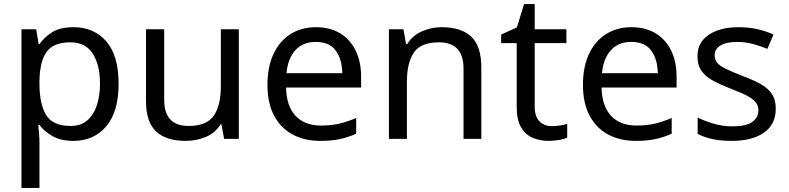

<svg xmlns="http://www.w3.org/2000/svg" viewBox="-20 -679 3859 939"><path d="M340 -546Q439 -546 499.5 -477Q560 -408 560 -269Q560 -132 499.5 -61Q439 10 339 10Q277 10 236.5 -13.5Q196 -37 173 -68H167Q169 -51 171 -25Q173 1 173 20V240H85V-536H157L169 -463H173Q197 -498 236 -522Q275 -546 340 -546ZM324 -472Q242 -472 208.5 -426Q175 -380 173 -286V-269Q173 -170 205.5 -116.5Q238 -63 326 -63Q375 -63 406.5 -90Q438 -117 453.5 -163.5Q469 -210 469 -270Q469 -362 433.5 -417Q398 -472 324 -472Z M1148 -536V0H1076L1063 -71H1059Q1033 -29 987 -9.5Q941 10 889 10Q792 10 743 -36.5Q694 -83 694 -185V-536H783V-191Q783 -63 902 -63Q991 -63 1025.5 -113Q1060 -163 1060 -257V-536Z M1525 -546Q1594 -546 1643.5 -516Q1693 -486 1719.5 -431.5Q1746 -377 1746 -304V-251H1379Q1381 -160 1425.5 -112.5Q1470 -65 1550 -65Q1601 -65 1640.5 -74.5Q1680 -84 1722 -102V-25Q1681 -7 1641 1.5Q1601 10 1546 10Q1470 10 1411.5 -21Q1353 -52 1320.5 -113.5Q1288 -175 1288 -264Q1288 -352 1317.5 -415Q1347 -478 1400.5 -512Q1454 -546 1525 -546ZM1524 -474Q1461 -474 1424.5 -433.5Q1388 -393 1381 -321H1654Q1653 -389 1622 -431.5Q1591 -474 1524 -474Z M2140 -546Q2236 -546 2285 -499.5Q2334 -453 2334 -349V0H2247V-343Q2247 -472 2127 -472Q2038 -472 2004 -422Q1970 -372 1970 -278V0H1882V-536H1953L1966 -463H1971Q1997 -505 2043 -525.5Q2089 -546 2140 -546Z M2679 -62Q2699 -62 2720 -65.5Q2741 -69 2754 -73V-6Q2740 1 2714 5.5Q2688 10 2664 10Q2622 10 2586.5 -4.5Q2551 -19 2529 -55Q2507 -91 2507 -156V-468H2431V-510L2508 -545L2543 -659H2595V-536H2750V-468H2595V-158Q2595 -109 2618.5 -85.5Q2642 -62 2679 -62Z M3068 -546Q3137 -546 3186.5 -516Q3236 -486 3262.5 -431.5Q3289 -377 3289 -304V-251H2922Q2924 -160 2968.5 -112.5Q3013 -65 3093 -65Q3144 -65 3183.5 -74.5Q3223 -84 3265 -102V-25Q3224 -7 3184 1.5Q3144 10 3089 10Q3013 10 2954.5 -21Q2896 -52 2863.5 -113.5Q2831 -175 2831 -264Q2831 -352 2860.5 -415Q2890 -478 2943.5 -512Q2997 -546 3068 -546ZM3067 -474Q3004 -474 2967.5 -433.5Q2931 -393 2924 -321H3197Q3196 -389 3165 -431.5Q3134 -474 3067 -474Z M3774 -148Q3774 -70 3716 -30Q3658 10 3560 10Q3504 10 3463.5 1Q3423 -8 3392 -24V-104Q3424 -88 3469.5 -74.5Q3515 -61 3562 -61Q3629 -61 3659 -82.5Q3689 -104 3689 -140Q3689 -160 3678 -176Q3667 -192 3638.5 -208Q3610 -224 3557 -244Q3505 -264 3468 -284Q3431 -304 3411 -332Q3391 -360 3391 -404Q3391 -472 3446.5 -509Q3502 -546 3592 -546Q3641 -546 3683.5 -536.5Q3726 -527 3763 -510L3733 -440Q3699 -454 3662 -464Q3625 -474 3586 -474Q3532 -474 3503.5 -456.5Q3475 -439 3475 -409Q3475 -387 3488 -371.5Q3501 -356 3531.5 -341.5Q3562 -327 3613 -307Q3664 -288 3700 -268Q3736 -248 3755 -219.5Q3774 -191 3774 -148Z"/></svg>

Font: Noto Sans Tifinagh Tawellemmet
Style: Regular
Weight: 400
Designer: JamraPatel
Foundry: JamraPatel LLC
Version: Version 2.006; ttfautohint (v1.8.4.7-5d5b)